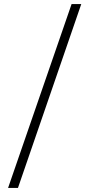

<svg xmlns="http://www.w3.org/2000/svg" viewBox="-20 -822 443 952"><path d="M20 110 335 -802H383L69 110Z"/></svg>

Font: Literata 18pt Light
Style: Regular
Weight: 300
Designer: Latin by Veronika Burian and Jose Scaglione. Greek by Irene Vlachou. Cyrillic by Vera Evstafieva.
Foundry: TypeTogether
Version: Version 3.103;gftools[0.9.29]